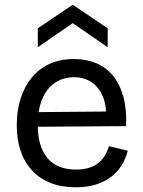

<svg xmlns="http://www.w3.org/2000/svg" viewBox="-20 -780 604 813"><path d="M301 13Q240 13 193.5 -5.5Q147 -24 115 -59Q83 -94 67 -142Q51 -190 51 -250Q51 -311 67 -362Q83 -413 114 -451Q145 -489 190 -509.5Q235 -530 293 -530Q344 -530 386 -513Q428 -496 457.5 -460.5Q487 -425 502 -371.5Q517 -318 514 -246L108 -243V-305L459 -308L428 -266Q433 -329 416 -370Q399 -411 367.5 -432Q336 -453 293 -453Q247 -453 212 -429Q177 -405 158.5 -360Q140 -315 140 -251Q140 -159 181 -110.5Q222 -62 302 -62Q334 -62 357.5 -69.5Q381 -77 397.5 -90.5Q414 -104 424.5 -122Q435 -140 441 -161L521 -142Q512 -106 493.5 -77.5Q475 -49 447.5 -29Q420 -9 384 2Q348 13 301 13ZM140 -580V-660L288 -760L436 -660V-580L288 -682Z"/></svg>

Font: Bricolage Grotesque
Style: Regular
Weight: 400
Designer: Mathieu Triay
Foundry: Atelier Triay
Version: Version 1.001;gftools[0.9.33.dev8+g029e19f]